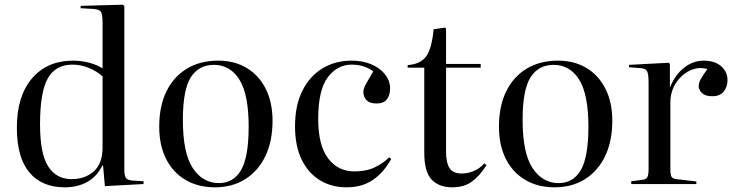

<svg xmlns="http://www.w3.org/2000/svg" viewBox="-20 -786 3142 820"><path d="M256 14Q159 14 105.5 -49.5Q52 -113 52 -241Q52 -375 116.5 -451Q181 -527 293 -527Q328 -527 361.5 -518Q395 -509 418 -494V-691Q418 -725 410.5 -736Q403 -747 375 -748L324 -751L325 -761L504 -766L511 -761V-60Q511 -36 517.5 -26.5Q524 -17 544 -15L593 -12V0L428 9L420 -80H418Q393 -31 352 -8.5Q311 14 256 14ZM285 -21Q344 -21 381 -54.5Q418 -88 418 -156V-460Q393 -482 359.5 -496Q326 -510 289 -510Q218 -510 184.5 -452Q151 -394 151 -255Q151 -129 186 -75Q221 -21 285 -21Z M898 14Q826 14 772.5 -17.5Q719 -49 689.5 -107Q660 -165 660 -245Q660 -333 691 -396Q722 -459 778.5 -493Q835 -527 912 -527Q982 -527 1034 -495.5Q1086 -464 1115 -406.5Q1144 -349 1144 -270Q1144 -183 1113.5 -119.5Q1083 -56 1027.5 -21Q972 14 898 14ZM915 -4Q977 -4 1009.5 -59.5Q1042 -115 1042 -245Q1042 -383 1002.5 -446Q963 -509 893 -509Q829 -509 795 -456Q761 -403 761 -274Q761 -132 803.5 -68Q846 -4 915 -4Z M1460 14Q1396 14 1346.5 -16Q1297 -46 1268.5 -104Q1240 -162 1240 -247Q1240 -335 1271 -397.5Q1302 -460 1356.5 -493.5Q1411 -527 1481 -527Q1531 -527 1568 -510.5Q1605 -494 1625.5 -467Q1646 -440 1646 -409Q1646 -379 1632 -361.5Q1618 -344 1588 -344Q1560 -344 1546 -357.5Q1532 -371 1532 -393Q1532 -408 1543 -427.5Q1554 -447 1574 -481Q1536 -510 1482 -510Q1421 -510 1380 -456Q1339 -402 1339 -278Q1339 -166 1381 -110Q1423 -54 1494 -54Q1545 -54 1581 -71.5Q1617 -89 1642 -114L1651 -107Q1617 -47 1571 -16.5Q1525 14 1460 14Z M1912 14Q1854 14 1823 -19.5Q1792 -53 1792 -133V-497H1721V-508Q1775 -512 1799.5 -544.5Q1824 -577 1832 -661L1880 -668L1885 -664V-513H2033V-497H1885V-140Q1885 -92 1899.5 -68.5Q1914 -45 1952 -45Q1977 -45 2003 -55.5Q2029 -66 2048 -88L2058 -81Q2029 -35 1995.5 -10.5Q1962 14 1912 14Z M2349 14Q2277 14 2223.5 -17.5Q2170 -49 2140.5 -107Q2111 -165 2111 -245Q2111 -333 2142 -396Q2173 -459 2229.5 -493Q2286 -527 2363 -527Q2433 -527 2485 -495.5Q2537 -464 2566 -406.5Q2595 -349 2595 -270Q2595 -183 2564.5 -119.5Q2534 -56 2478.5 -21Q2423 14 2349 14ZM2366 -4Q2428 -4 2460.5 -59.5Q2493 -115 2493 -245Q2493 -383 2453.5 -446Q2414 -509 2344 -509Q2280 -509 2246 -456Q2212 -403 2212 -274Q2212 -132 2254.5 -68Q2297 -4 2366 -4Z M2676 0V-12L2724 -18Q2740 -20 2745 -30Q2750 -40 2750 -66V-433Q2750 -468 2744 -481Q2738 -494 2716 -495L2666 -499L2667 -509L2836 -518L2841 -513V-414H2842Q2864 -468 2902.5 -497.5Q2941 -527 2985 -527Q3032 -527 3059.5 -503.5Q3087 -480 3087 -444Q3087 -415 3071 -395Q3055 -375 3022 -375Q2992 -375 2978 -388.5Q2964 -402 2964 -418Q2964 -433 2973.5 -449.5Q2983 -466 3001 -491Q2965 -502 2928.5 -485.5Q2892 -469 2867.5 -432.5Q2843 -396 2843 -346V-64Q2843 -41 2847.5 -32Q2852 -23 2868 -21L2954 -11V0Z"/></svg>

Font: Display Regular
Style: Regular
Weight: 400
Designer: Latin by Veronika Burian and Jose Scaglione. Greek by Irene Vlachou. Cyrillic by Vera Evstafieva.
Foundry: TypeTogether
Version: Version 3.002